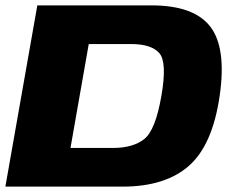

<svg xmlns="http://www.w3.org/2000/svg" viewBox="-21 -695 872 715"><path d="M-1 0 118 -675H542.5Q701 -675 762 -596Q823 -517 797 -338Q770.5 -154.5 682.2 -77.2Q594 0 435.5 0ZM241.5 -144H399Q474 -144 516 -177Q558 -210 580 -338Q602 -464 572 -497.5Q542 -531 467.5 -531H309.5Z"/></svg>

Font: Anybody ExtraExpanded ExtraBold
Style: Italic
Weight: 800
Width: 8
Italic angle: -10°
Designer: Tyler Finck
Foundry: Etcetera Type Company
Version: Version 1.010; ttfautohint (v1.8.3) -l 8 -r 50 -G 200 -x 14 